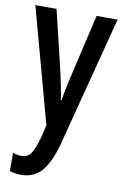

<svg xmlns="http://www.w3.org/2000/svg" viewBox="-88 -591 568 883"><g transform="rotate(10 196.0 -150.0)"><path d="M4 -540H103L173 -247Q179 -219 185 -189.5Q191 -160 195 -131H199Q206 -181 222 -247L290 -540H388L229 73Q204 161 168.5 200.5Q133 240 74 240Q61 240 48 238Q35 236 21 232V147Q30 150 40.5 152Q51 154 60 154Q89 154 104.5 132.5Q120 111 136 54L150 -4Z"/></g></svg>

Font: Noto Sans Georgian ExtraCondensed Medium
Style: Regular
Weight: 500
Width: 2
Designer: Monotype Design Team, Akaki Razmadze
Foundry: Google LLC
Version: Version 2.005; ttfautohint (v1.8.4.7-5d5b)